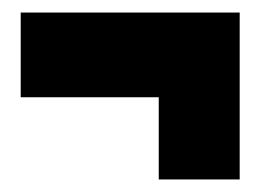

<svg xmlns="http://www.w3.org/2000/svg" viewBox="-20 -438 415 306"><path d="M233 -283V-152H362V-418H13V-283Z"/></svg>

Font: Queering Heavy
Style: Bold
Weight: 900
Designer: Adam Naccarato
Foundry: adamnac
Version: Version 2.000;hotconv 1.0.109;makeotfexe 2.5.65596